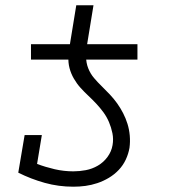

<svg xmlns="http://www.w3.org/2000/svg" viewBox="-20 -697 640 725"><path d="M499 -472H97V-530H244L268 -677H333L309 -530H499ZM257 8Q201 8 149 -6.5Q97 -21 49 -45L73 -187H138L120 -78Q152 -66 186.5 -58Q221 -50 257 -50Q280 -50 304 -54.5Q328 -59 349.5 -71.5Q371 -84 386 -104.5Q401 -125 405 -149Q409 -172 404.5 -194Q400 -216 391.5 -236Q383 -256 370.5 -273Q358 -290 343.5 -305.5Q329 -321 313.5 -335.5Q298 -350 284 -365.5Q270 -381 259 -400Q248 -419 242.5 -440Q237 -461 238.5 -484Q240 -507 244 -530H309Q305 -507 305 -483.5Q305 -460 313 -439.5Q321 -419 335 -402.5Q349 -386 364.5 -371Q380 -356 395 -340Q410 -324 422.5 -306.5Q435 -289 445 -269.5Q455 -250 461.5 -229Q468 -208 470 -185Q472 -162 469 -139Q465 -116 455 -94.5Q445 -73 428.5 -55.5Q412 -38 391 -25.5Q370 -13 347.5 -5.5Q325 2 302.5 5Q280 8 257 8Z"/></svg>

Font: Iosevka Curly Slab LtEx
Style: Italic
Weight: 300
Width: 7
Italic angle: -9°
Monospace: yes
Designer: Belleve Invis
Foundry: Belleve Invis
Version: Version 11.1.0; ttfautohint (v1.8.3)